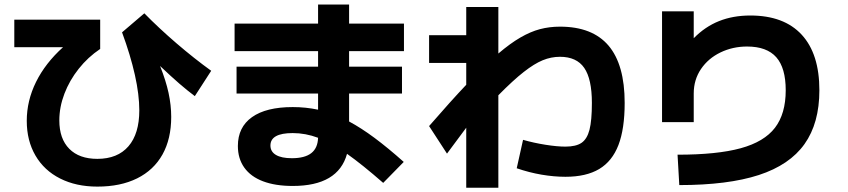

<svg xmlns="http://www.w3.org/2000/svg" viewBox="-20 -789 3790 858"><path d="M99.6 -249Q99.6 -338.9 141.1 -422.9Q182.6 -506.8 261.7 -578.1H43.9V-701.2H427.7V-570.3Q373 -533.7 331.8 -481.7Q290.5 -429.7 267.8 -370.1Q245.1 -310.5 245.1 -251Q245.1 -168.9 289.6 -124Q334 -79.1 415 -79.1Q505.4 -79.1 554 -135.3Q602.5 -191.4 602.5 -295.9Q602.5 -365.7 582.8 -454.1Q563 -542.5 525.4 -644.5L625 -729.5Q689.5 -663.6 769 -595.2Q848.6 -526.9 923.8 -472.7L850.6 -359.4Q817.4 -384.3 781.5 -415.3Q745.6 -446.3 695.3 -494.1Q721.2 -429.2 733.2 -374Q745.1 -318.8 745.1 -266.6Q745.1 -168.5 706.1 -98.6Q667 -28.8 592.8 8.1Q518.6 44.9 415 44.9Q320.3 44.9 248.8 8.8Q177.2 -27.3 138.4 -94Q99.6 -160.6 99.6 -249Z M1043 -136.7Q1043 -220.7 1106.2 -265.6Q1169.4 -310.5 1288.1 -310.5Q1346.7 -310.5 1401.4 -298.8V-371.1H1037.1V-491.2H1401.4V-560.5H1028.3V-683.6H1401.4V-768.6H1540V-683.6H1785.2V-560.5H1540V-491.2H1776.4V-371.1H1540V-246.1Q1593.8 -217.3 1653.6 -172.9Q1713.4 -128.4 1784.2 -65.4L1692.4 28.3Q1598.6 -53.7 1530.8 -101.6Q1491.2 42 1288.1 42Q1210.4 42 1155.5 21.2Q1100.6 0.5 1071.8 -39.8Q1043 -80.1 1043 -136.7ZM1284.2 -82Q1341.8 -82 1370.8 -104.5Q1399.9 -127 1401.4 -173.3Q1345.2 -194.3 1288.1 -194.3Q1188.5 -194.3 1188.5 -138.7Q1188.5 -111.3 1213.1 -96.7Q1237.8 -82 1284.2 -82Z M2289.1 -37.1 2317.4 -164.1Q2365.2 -150.4 2417.5 -142.1Q2469.7 -133.8 2506.8 -133.8Q2553.7 -133.8 2578.6 -150.6Q2603.5 -167.5 2614.3 -209Q2625 -250.5 2625 -329.1Q2625 -436 2590.8 -485.6Q2556.6 -535.2 2482.4 -535.2Q2442.9 -535.2 2405.3 -519.8Q2367.7 -504.4 2320.6 -467.5Q2273.4 -430.7 2207 -363.3V49.8H2063.5V-218.3Q2013.7 -151.4 1977.5 -102.5L1897.5 -225.6Q1994.6 -337.4 2063.5 -410.2V-507.8H1897.5V-631.8H2063.5V-757.8H2207V-549.8Q2260.3 -595.2 2305.4 -621.3Q2350.6 -647.5 2392.8 -658.7Q2435.1 -669.9 2482.4 -669.9Q2627.4 -669.9 2699.5 -585Q2771.5 -500 2771.5 -329.1Q2771.5 -213.4 2743.7 -140.9Q2715.8 -68.4 2657.7 -33.7Q2599.6 1 2506.8 1Q2455.6 1 2399.9 -8.5Q2344.2 -18.1 2289.1 -37.1Z M3491.2 -385.7Q3491.2 -485.4 3449 -533.2Q3406.7 -581.1 3318.4 -581.1Q3254.4 -581.1 3199.7 -554.7Q3145 -528.3 3112.5 -480.5Q3080.1 -432.6 3080.1 -371.1V-243.2H2938.5V-738.3H3080.1V-618.2Q3130.9 -669.9 3193.4 -694.8Q3255.9 -719.7 3333 -719.7Q3483.4 -719.7 3562.5 -634Q3641.6 -548.3 3641.6 -385.7Q3641.6 -238.8 3575.2 -145.3Q3508.8 -51.8 3370.8 -6.8Q3232.9 38.1 3015.6 38.1L3007.8 -97.7Q3184.6 -97.7 3289.8 -126.5Q3395 -155.3 3443.1 -218Q3491.2 -280.8 3491.2 -385.7Z"/></svg>

Font: Pretendard ExtraBold
Style: Regular
Weight: 800
Designer: Base glyphs from Inter by Rasmus Andersson; Hangeul glyphs from Noto Sans CJK(Source Han Sans) by Jang Soo-young and Kan
Foundry: Kil Hyung-jin
Version: Version 1.309